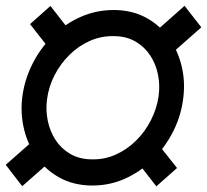

<svg xmlns="http://www.w3.org/2000/svg" viewBox="-22 -638 724 671"><path d="M142.6 -292.5Q137.2 -253.9 144.8 -216.8Q152.3 -179.7 171.6 -149.7Q190.9 -119.6 222.4 -100.8Q253.9 -82 295.9 -81.1Q341.8 -79.6 381.8 -97.4Q421.9 -115.2 453.6 -146.7Q485.4 -178.2 505.6 -218.3Q525.9 -258.3 532.2 -301.3Q537.6 -339.8 530.3 -376.7Q522.9 -413.6 503.4 -443.6Q483.9 -473.6 452.6 -492.2Q421.4 -510.7 379.4 -511.7Q333.5 -513.2 293.2 -495.6Q252.9 -478 221.2 -446.8Q189.5 -415.5 168.9 -375.7Q148.4 -335.9 142.6 -292.5ZM55.2 -293Q62 -354.5 89.4 -410.6Q116.7 -466.8 160.6 -510.7Q204.6 -554.7 260.7 -579.3Q316.9 -604 381.3 -603Q441.9 -601.6 489 -575.9Q536.1 -550.3 567.1 -507.3Q598.1 -464.4 611.8 -410.9Q625.5 -357.4 619.1 -300.8Q612.8 -239.3 585.4 -183.1Q558.1 -127 514.4 -82.8Q470.7 -38.6 414.6 -13.4Q358.4 11.7 293.9 10.3Q233.4 8.8 186.3 -17.1Q139.2 -43 107.9 -85.9Q76.7 -128.9 63 -182.6Q49.3 -236.3 55.2 -293ZM681.6 -542.5 574.2 -447.8 516.1 -522.9 623 -617.7ZM163.1 -82 55.7 12.7 -2 -62 105 -156.2ZM524.4 13.2 441.9 -92.8 513.2 -156.2 596.7 -50.8ZM166 -447.8 83 -553.7 154.3 -617.2 237.3 -510.7Z"/></svg>

Font: Roboto
Style: Bold Italic
Weight: 700
Italic angle: -12°
Designer: Christian Robertson
Foundry: Google
Version: Version 3.0